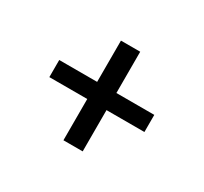

<svg xmlns="http://www.w3.org/2000/svg" viewBox="-81 -627 577 544"><g transform="rotate(30 207.5 -355.0)"><path d="M363 -383H239V-518H176V-383H52V-327H176V-192H239V-327H363Z"/></g></svg>

Font: FIGSv2-sans-serif
Style: Regular
Weight: 400
Designer: Matt McInerney, Pablo Impallari, Rodrigo Fuenzalida,Mirko Velimirovic
Foundry: Matt McInerney, Pablo Impallari, Rodrigo Fuenzalida
Version: Version 4.021;hotconv 1.0.109;makeotfexe 2.5.65596